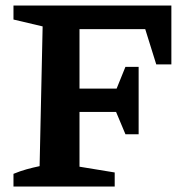

<svg xmlns="http://www.w3.org/2000/svg" viewBox="-20 -678 671 698"><path d="M603 -658V-444H548L508 -572H209L269 -632V-356H404L436 -435H484V-190H436L402 -271H269V-72L397 -51V0H29V-46Q53 -56 76.5 -62.5Q100 -69 124 -74L135 -582L29 -607V-658Z"/></svg>

Font: Piazzolla 24pt
Style: Bold
Weight: 700
Designer: Juan Pablo del Peral
Foundry: Huerta Tipografica
Version: Version 2.005